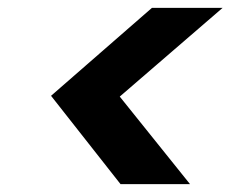

<svg xmlns="http://www.w3.org/2000/svg" viewBox="-20 -594 622 489"><path d="M547 -574 285 -348 464 -125H287L110 -350L367 -574Z"/></svg>

Font: DM Sans 16pt ExtraBold
Style: Italic
Weight: 800
Italic angle: -10°
Version: Version 4.004;gftools[0.9.30]